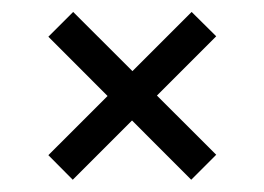

<svg xmlns="http://www.w3.org/2000/svg" viewBox="-20 -429 438 318"><path d="M101.2 -409.2 338.1 -172.7 296.7 -131.3 60.1 -368.2ZM338.1 -368.9 100.5 -131.3 60.1 -172 297.4 -409.2Z"/></svg>

Font: Parastoo
Style: Regular
Weight: 400
Foundry: Saber Rastikerdar (saber.rastikerdar@gmail.com)
Version: Version 3.000